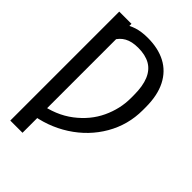

<svg xmlns="http://www.w3.org/2000/svg" viewBox="-264 -824 1129 1129"><g transform="rotate(45 300.5 -259.0)"><path d="M147.5 199.2H45.9V-707H147.5ZM454.1 -394.5V-420.9Q454.1 -495.1 434.1 -543Q414.1 -590.8 374.5 -613.3Q335 -635.7 275.4 -635.7Q222.7 -635.7 189.5 -617.2Q156.2 -598.6 139.2 -564.9Q122.1 -531.2 114.3 -481.4V-668Q145.5 -692.4 184.1 -704.6Q222.7 -716.8 274.4 -716.8Q360.4 -716.8 422.9 -684.1Q485.4 -651.4 519.5 -585Q553.7 -518.6 553.7 -418.9V-394.5Q553.7 -273.4 493.7 -169.4Q433.6 -65.4 328.6 2Q223.6 69.3 94.7 85.9V5.9Q212.9 -13.7 293.9 -75.7Q375 -137.7 414.6 -222.2Q454.1 -306.6 454.1 -394.5Z"/></g></svg>

Font: Pretendard JP Variable
Style: Regular
Weight: 400
Designer: Base glyphs from Inter by Rasmus Andersson; Hangul glyphs from Noto Sans CJK(Source Han Sans) by Jang Soo-young and Kang
Foundry: Kil Hyung-jin
Version: Version 1.307;Glyphs 3.2 (3192)